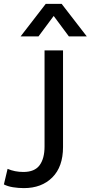

<svg xmlns="http://www.w3.org/2000/svg" viewBox="-145 -760 466 987"><path d="M-22 207Q-51 207 -78.5 202.5Q-106 198 -125 188L-106 108Q-69 124 -25 124Q33 124 58.5 89.5Q84 55 84 -7V-501H179V-4Q179 97 124 152Q69 207 -22 207ZM301 -573H209L131 -678L53 -573H-39L90 -740H172Z"/></svg>

Font: Livvic Medium
Style: Regular
Weight: 500
Designer: Jacques Le Bailly, Baron von Fonthausen
Version: Version 1.001; ttfautohint (v1.8.2)